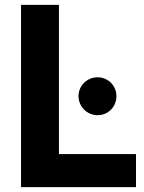

<svg xmlns="http://www.w3.org/2000/svg" viewBox="-20 -765 587 785"><path d="M536 0V-135H221V-745H66V0ZM379 -294C422 -294 456 -328 456 -372C456 -415 422 -449 379 -449C336 -449 301 -415 301 -372C301 -329 336 -294 379 -294Z"/></svg>

Font: Plus Jakarta Sans ExtraBold
Style: Regular
Weight: 800
Designer: Gumpita Rahayu
Foundry: Tokotype
Version: Version 2.071;gftools[0.9.30]